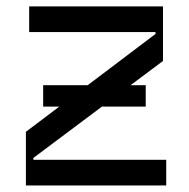

<svg xmlns="http://www.w3.org/2000/svg" viewBox="-20 -565 577 585"><path d="M81.7 -83.8 290.5 -240.1H424V-305.4H377.8L476.6 -379.3V-545.5H68.9V-467.3H453.8V-461.6L247.2 -305.4H111.5V-240.1H160.5L58.9 -163.4V0H486.5V-78.1H81.7Z"/></svg>

Font: Riot Sans 2.0
Style: Regular
Weight: 400
Designer: Rasmus Andersson
Foundry: rsms
Version: Version 3.006;hotconv 1.0.109;makeotfexe 2.5.65596